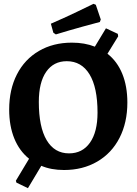

<svg xmlns="http://www.w3.org/2000/svg" viewBox="-20 -877 714 1004"><path d="M646 -341Q646 -236 605 -156Q564 -76 488.5 -32Q413 12 315 12Q247 12 196 -10L126 107L66 78L63 68L132 -47Q81 -88 54.5 -153.5Q28 -219 28 -304Q28 -409 68.5 -488Q109 -567 183.5 -610.5Q258 -654 356 -654Q423 -654 476 -633L534 -729L596 -700L598 -687L542 -596Q593 -556 619.5 -491Q646 -426 646 -341ZM490 -288Q490 -420 448 -488.5Q406 -557 329 -557Q260 -557 221.5 -501.5Q183 -446 183 -344Q183 -213 224 -144Q265 -75 341 -75Q411 -75 450.5 -131Q490 -187 490 -288ZM272 -697 259 -706 246 -753Q313 -782 381 -814.5Q449 -847 469 -857L481 -852L507 -775L502 -762Q482 -757 413 -738Q344 -719 272 -697Z"/></svg>

Font: Sahitya
Style: Bold
Weight: 700
Designer: Juan Pablo del Peral
Foundry: Juan Pablo del Peral (http://www.huertatipografica.com)
Version: Version 1.001;PS 001.000;hotconv 1.0.70;makeotf.lib2.5.58329